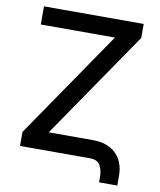

<svg xmlns="http://www.w3.org/2000/svg" viewBox="-91 -799 822 986"><g transform="rotate(10 319.5 -306.5)"><path d="M57.9 -632.8V-727.3H577.8V-654.1L194.2 -94.5H425.4Q462.4 -94.5 492.5 -84Q522.7 -73.5 544 -53.3Q565.3 -33 576.9 -3.6Q588.4 25.9 588.4 63.6V113.6H493.3V83.1Q493.3 51.1 479.4 25.6Q465.6 0 425.4 0H61.1V-73.2L444.6 -632.8Z"/></g></svg>

Font: Inter P Medium
Style: Regular
Weight: 500
Designer: Rasmus Andersson
Foundry: rsms
Version: Version 3.018;git-588b23468